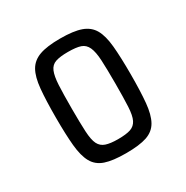

<svg xmlns="http://www.w3.org/2000/svg" viewBox="-101 -782 540 557"><g transform="rotate(-30 169.5 -504.0)"><path d="M169 -312Q125 -312 100 -320.5Q75 -329 63 -350.5Q51 -372 47.5 -409.5Q44 -447 44 -504Q44 -561 47.5 -598.5Q51 -636 63 -657Q75 -678 100 -687Q125 -696 169 -696Q214 -696 239 -687Q264 -678 276 -657Q288 -636 291.5 -598.5Q295 -561 295 -504Q295 -447 291.5 -409.5Q288 -372 276 -350.5Q264 -329 239 -320.5Q214 -312 169 -312ZM169 -359Q197 -359 211.5 -364Q226 -369 233 -383Q240 -397 241.5 -426Q243 -455 243 -503Q243 -552 241.5 -581Q240 -610 233 -625.5Q226 -641 211.5 -646Q197 -651 169 -651Q143 -651 128 -646Q113 -641 106.5 -625.5Q100 -610 98.5 -581Q97 -552 97 -503Q97 -455 98.5 -426Q100 -397 107 -383Q114 -369 129 -364Q144 -359 169 -359Z"/></g></svg>

Font: Saira Condensed
Style: Regular
Weight: 400
Width: 3
Designer: Hector Gatti with collaboration of the Omnibus-Type team
Foundry: Omnibus-Type
Version: Version 1.101